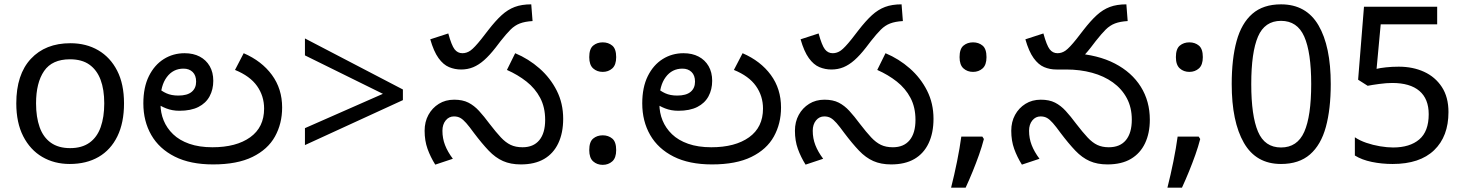

<svg xmlns="http://www.w3.org/2000/svg" viewBox="-20 -745 6745 884"><path d="M551 -269Q551 -180 520.5 -117.5Q490 -55 434 -22.5Q378 10 301 10Q230 10 174.5 -22.5Q119 -55 87 -117.5Q55 -180 55 -269Q55 -402 122 -474Q189 -546 304 -546Q377 -546 432.5 -513.5Q488 -481 519.5 -419.5Q551 -358 551 -269ZM146 -269Q146 -206 162.5 -159.5Q179 -113 214 -88Q249 -63 303 -63Q357 -63 392 -88Q427 -113 443.5 -159.5Q460 -206 460 -269Q460 -333 443 -378Q426 -423 391.5 -447.5Q357 -472 302 -472Q220 -472 183 -418Q146 -364 146 -269Z M961 12Q856 12 784.5 -24Q713 -60 676.5 -123.5Q640 -187 640 -269Q640 -343 665.5 -394.5Q691 -446 734 -473Q777 -500 830 -500Q870 -500 899.5 -484.5Q929 -469 945.5 -440.5Q962 -412 962 -373Q962 -333 945 -301.5Q928 -270 893.5 -252.5Q859 -235 806 -235Q773 -235 745 -246Q717 -257 696.5 -273Q676 -289 663 -304L686 -366Q694 -355 708.5 -340.5Q723 -326 746 -315.5Q769 -305 801 -305Q842 -305 862.5 -322Q883 -339 883 -369Q883 -398 867 -413.5Q851 -429 825 -429Q777 -429 748 -390Q719 -351 719 -284V-266Q719 -226 733.5 -190.5Q748 -155 777 -127Q806 -99 851.5 -83Q897 -67 958 -67Q1068 -67 1132 -113Q1196 -159 1196 -245Q1196 -303 1163.5 -349Q1131 -395 1062 -423L1102 -500Q1185 -464 1232 -400Q1279 -336 1279 -250Q1279 -176 1246 -116.5Q1213 -57 1142.5 -22.5Q1072 12 961 12Z M1384 -155 1743 -313 1384 -490V-568L1835 -333V-284L1384 -77Z M2103 -425Q2074 -425 2047.5 -436Q2021 -447 1999 -477.5Q1977 -508 1961 -564L2044 -591Q2059 -536 2073 -518Q2087 -500 2109 -500Q2129 -500 2146.5 -512.5Q2164 -525 2196 -565L2227 -605Q2261 -649 2289.5 -675Q2318 -701 2350 -713Q2382 -725 2426 -725L2432 -648Q2397 -646 2373.5 -637Q2350 -628 2330.5 -608.5Q2311 -589 2285 -556L2262 -526Q2234 -490 2209 -468Q2184 -446 2158.5 -435.5Q2133 -425 2103 -425ZM2378 12Q2331 12 2296 -3.5Q2261 -19 2230 -51.5Q2199 -84 2162 -133Q2141 -162 2126.5 -178.5Q2112 -195 2099.5 -202Q2087 -209 2070 -209Q2047 -209 2032 -190.5Q2017 -172 2017 -143Q2017 -108 2029 -77Q2041 -46 2065 -14L1984 13Q1962 -22 1948.5 -59.5Q1935 -97 1935 -143Q1935 -184 1952.5 -216Q1970 -248 2000.5 -267Q2031 -286 2071 -286Q2110 -286 2136.5 -272.5Q2163 -259 2185.5 -234.5Q2208 -210 2234 -175Q2264 -136 2286 -112.5Q2308 -89 2331 -78Q2354 -67 2386 -67Q2436 -67 2463 -99.5Q2490 -132 2490 -193Q2490 -251 2467 -294.5Q2444 -338 2404 -369.5Q2364 -401 2314 -423L2352 -500Q2414 -474 2464 -430Q2514 -386 2543.5 -327.5Q2573 -269 2573 -198Q2573 -133 2550.5 -85.5Q2528 -38 2485 -13Q2442 12 2378 12Z M2755 -414Q2729 -414 2711 -430Q2693 -446 2693 -482Q2693 -520 2711 -535Q2729 -550 2755 -550Q2781 -550 2799 -535Q2817 -520 2817 -482Q2817 -446 2799 -430Q2781 -414 2755 -414ZM2755 14Q2729 14 2711 -2Q2693 -18 2693 -54Q2693 -92 2711 -107Q2729 -122 2755 -122Q2781 -122 2799 -107Q2817 -92 2817 -54Q2817 -18 2799 -2Q2781 14 2755 14Z M3258 12Q3153 12 3081.5 -24Q3010 -60 2973.5 -123.5Q2937 -187 2937 -269Q2937 -343 2962.5 -394.5Q2988 -446 3031 -473Q3074 -500 3127 -500Q3167 -500 3196.5 -484.5Q3226 -469 3242.5 -440.5Q3259 -412 3259 -373Q3259 -333 3242 -301.5Q3225 -270 3190.5 -252.5Q3156 -235 3103 -235Q3070 -235 3042 -246Q3014 -257 2993.5 -273Q2973 -289 2960 -304L2983 -366Q2991 -355 3005.5 -340.5Q3020 -326 3043 -315.5Q3066 -305 3098 -305Q3139 -305 3159.5 -322Q3180 -339 3180 -369Q3180 -398 3164 -413.5Q3148 -429 3122 -429Q3074 -429 3045 -390Q3016 -351 3016 -284V-266Q3016 -226 3030.5 -190.5Q3045 -155 3074 -127Q3103 -99 3148.5 -83Q3194 -67 3255 -67Q3365 -67 3429 -113Q3493 -159 3493 -245Q3493 -303 3460.5 -349Q3428 -395 3359 -423L3399 -500Q3482 -464 3529 -400Q3576 -336 3576 -250Q3576 -176 3543 -116.5Q3510 -57 3439.5 -22.5Q3369 12 3258 12Z M3808 -425Q3779 -425 3752.5 -436Q3726 -447 3704 -477.5Q3682 -508 3666 -564L3749 -591Q3764 -536 3778 -518Q3792 -500 3814 -500Q3834 -500 3851.5 -512.5Q3869 -525 3901 -565L3932 -605Q3966 -649 3994.5 -675Q4023 -701 4055 -713Q4087 -725 4131 -725L4137 -648Q4102 -646 4078.5 -637Q4055 -628 4035.5 -608.5Q4016 -589 3990 -556L3967 -526Q3939 -490 3914 -468Q3889 -446 3863.5 -435.5Q3838 -425 3808 -425ZM4083 12Q4036 12 4001 -3.5Q3966 -19 3935 -51.5Q3904 -84 3867 -133Q3846 -162 3831.5 -178.5Q3817 -195 3804.5 -202Q3792 -209 3775 -209Q3752 -209 3737 -190.5Q3722 -172 3722 -143Q3722 -108 3734 -77Q3746 -46 3770 -14L3689 13Q3667 -22 3653.5 -59.5Q3640 -97 3640 -143Q3640 -184 3657.5 -216Q3675 -248 3705.5 -267Q3736 -286 3776 -286Q3815 -286 3841.5 -272.5Q3868 -259 3890.5 -234.5Q3913 -210 3939 -175Q3969 -136 3991 -112.5Q4013 -89 4036 -78Q4059 -67 4091 -67Q4141 -67 4168 -99.5Q4195 -132 4195 -193Q4195 -251 4172 -294.5Q4149 -338 4109 -369.5Q4069 -401 4019 -423L4057 -500Q4119 -474 4169 -430Q4219 -386 4248.5 -327.5Q4278 -269 4278 -198Q4278 -133 4255.5 -85.5Q4233 -38 4190 -13Q4147 12 4083 12Z M4503 -116 4510 -105Q4501 -70 4487.5 -32Q4474 6 4458.5 44Q4443 82 4426 119H4359Q4374 60 4386.5 -2Q4399 -64 4406 -116ZM4460 -414Q4434 -414 4416 -430Q4398 -446 4398 -482Q4398 -520 4416 -535Q4434 -550 4460 -550Q4486 -550 4504 -535Q4522 -520 4522 -482Q4522 -446 4504 -430Q4486 -414 4460 -414Z M5079 12Q5032 12 4997 -3.5Q4962 -19 4931 -51.5Q4900 -84 4863 -133Q4842 -162 4827.5 -178.5Q4813 -195 4800.5 -202Q4788 -209 4771 -209Q4748 -209 4733 -190.5Q4718 -172 4718 -143Q4718 -108 4730 -77Q4742 -46 4766 -14L4685 13Q4663 -22 4649.5 -59.5Q4636 -97 4636 -143Q4636 -184 4653.5 -216Q4671 -248 4701.5 -267Q4732 -286 4772 -286Q4811 -286 4837.5 -272.5Q4864 -259 4886.5 -234.5Q4909 -210 4935 -175Q4965 -136 4987.5 -112Q5010 -88 5032.5 -77.5Q5055 -67 5085 -67Q5137 -67 5164 -100Q5191 -133 5191 -194Q5191 -250 5168 -293Q5145 -336 5104 -365.5Q5063 -395 5008 -410Q4953 -425 4889 -425H4845L4923 -500Q5035 -493 5113 -452.5Q5191 -412 5232.5 -345.5Q5274 -279 5274 -194Q5274 -132 5252 -85.5Q5230 -39 5187 -13.5Q5144 12 5079 12ZM4843 -425Q4814 -425 4787.5 -436Q4761 -447 4739 -477.5Q4717 -508 4701 -564L4784 -591Q4799 -536 4813 -518Q4827 -500 4849 -500Q4869 -500 4886.5 -512.5Q4904 -525 4936 -565L4967 -605Q5001 -649 5029.5 -675Q5058 -701 5090 -713Q5122 -725 5166 -725L5172 -648Q5137 -646 5113.5 -637Q5090 -628 5070.5 -608.5Q5051 -589 5025 -556L5002 -526Q4974 -490 4949 -468Q4924 -446 4898.5 -435.5Q4873 -425 4843 -425Z M5499 -116 5506 -105Q5497 -70 5483.5 -32Q5470 6 5454.5 44Q5439 82 5422 119H5355Q5370 60 5382.5 -2Q5395 -64 5402 -116ZM5456 -414Q5430 -414 5412 -430Q5394 -446 5394 -482Q5394 -520 5412 -535Q5430 -550 5456 -550Q5482 -550 5500 -535Q5518 -520 5518 -482Q5518 -446 5500 -430Q5482 -414 5456 -414Z M5878 10Q5763 10 5707 -87.5Q5651 -185 5651 -358Q5651 -474 5673.5 -556Q5696 -638 5746 -681.5Q5796 -725 5878 -725Q5994 -725 6050.5 -628.5Q6107 -532 6107 -358Q6107 -243 6084.5 -160.5Q6062 -78 6011.5 -34Q5961 10 5878 10ZM5878 -66Q5953 -66 5985 -138Q6017 -210 6017 -358Q6017 -504 5985 -576.5Q5953 -649 5878 -649Q5803 -649 5772 -576.5Q5741 -504 5741 -358Q5741 -212 5772 -139Q5803 -66 5878 -66Z M6392 10Q6342 10 6296 0.5Q6250 -9 6218 -29V-113Q6240 -98 6270.5 -87.5Q6301 -77 6334 -71.5Q6367 -66 6394 -66Q6471 -66 6514.5 -103Q6558 -140 6558 -219Q6558 -290 6515 -326.5Q6472 -363 6390 -363Q6364 -363 6330.5 -358.5Q6297 -354 6277 -350L6233 -378L6260 -714H6597V-633H6337L6318 -428Q6334 -432 6361.5 -435Q6389 -438 6420 -438Q6485 -438 6536.5 -414.5Q6588 -391 6618.5 -344.5Q6649 -298 6649 -229Q6649 -117 6583 -53.5Q6517 10 6392 10Z"/></svg>

Font: hexltelugu05
Style: Book
Weight: 400
Designer: Jelle Bosma - Monotype Design Team
Foundry: Monotype Imaging Inc.
Version: Version 2.003